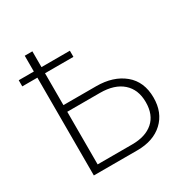

<svg xmlns="http://www.w3.org/2000/svg" viewBox="-161 -841 951 978"><g transform="rotate(-30 314.0 -352.0)"><path d="M159.2 -39.1H362.3Q441.4 -39.1 485.8 -78.1Q530.3 -117.2 530.3 -191.4Q530.3 -265.6 483.4 -307.1Q436.5 -348.6 351.6 -348.6H159.2ZM25.4 -575.2V-611.3H114.3V-704.1H159.2V-611.3H326.2V-575.2H159.2V-387.7H351.6Q452.1 -387.7 514.2 -336.4Q576.2 -285.2 576.2 -191.4Q576.2 -103.5 520.5 -51.8Q464.8 0 370.1 0H114.3V-575.2Z"/></g></svg>

Font: Gothic A1 ExtraLight
Style: Regular
Weight: 275
Designer: HanYang I&C Co.,Ltd.
Foundry: HanYang I&C Co.,Ltd.
Version: Version 2.50